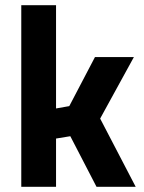

<svg xmlns="http://www.w3.org/2000/svg" viewBox="-20 -720 555 740"><path d="M196 0H62V-700H196V-302L247 -311L346 -500H496L366 -263L503 0H352L251 -195L196 -186Z"/></svg>

Font: Titillium Web
Style: Bold
Weight: 700
Version: Version 1.001;PS 57.000;hotconv 1.0.70;makeotf.lib2.5.55311